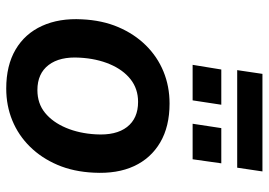

<svg xmlns="http://www.w3.org/2000/svg" viewBox="-143 -709 862 616"><g transform="rotate(90 288.0 -401.0)"><path d="M264 10Q190 10 139 -20Q88 -50 63 -105Q38 -160 42 -233Q45 -298 67 -349.5Q89 -401 125.5 -438Q162 -475 209.5 -494.5Q257 -514 312 -514Q386 -514 437 -484Q488 -454 513 -400Q538 -346 534 -271Q531 -206 509 -154.5Q487 -103 450.5 -66Q414 -29 366.5 -9.5Q319 10 264 10ZM269 -90Q312 -90 342 -114.5Q372 -139 390 -181.5Q408 -224 411 -277Q415 -342 387.5 -377.5Q360 -413 307 -413Q265 -413 234.5 -389Q204 -365 186 -322.5Q168 -280 165 -226Q161 -162 188.5 -126Q216 -90 269 -90ZM205 -731 217 -812H530L518 -731ZM188 -588 203 -680H316L302 -588ZM377 -588 391 -680H504L491 -588Z"/></g></svg>

Font: Nunitoga
Style: Bold Italic
Weight: 700
Italic angle: -9°
Designer: Vernon Adams
Foundry: Vernon Adams
Version: Version 1.0